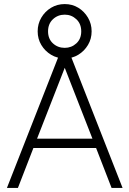

<svg xmlns="http://www.w3.org/2000/svg" viewBox="-20 -923 636 943"><path d="M528 0 452 -196H144L68 0H14L273 -660H323L582 0ZM162 -242H434L298 -590ZM298 -636Q261 -636 231 -654Q201 -672 183 -702Q165 -732 165 -769Q165 -806 183 -836.5Q201 -867 231 -885Q261 -903 298 -903Q335 -903 364.5 -885Q394 -867 412 -836.5Q430 -806 430 -769Q430 -732 412 -702Q394 -672 364.5 -654Q335 -636 298 -636ZM298 -688Q331 -688 355 -710Q379 -732 379 -769Q379 -806 355 -828.5Q331 -851 298 -851Q264 -851 240 -828.5Q216 -806 216 -769Q216 -732 240 -710Q264 -688 298 -688Z"/></svg>

Font: Lil Grotesk Light
Style: Regular
Weight: 300
Designer: Bastien Sozeau
Foundry: NBR — Bastien Sozeau
Version: Version 3.003; ttfautohint (v1.8.4.7-5d5b);gftools[0.9.33]